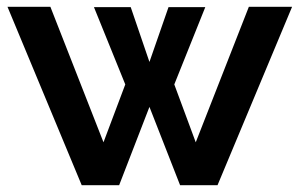

<svg xmlns="http://www.w3.org/2000/svg" viewBox="-20 -544 879 564"><path d="M711 -524H838L619 0H509L419 -230L330 0H220L2 -524H128L284 -126L348 -296L256 -523H364L419 -362L475 -523H583L492 -296L555 -126Z"/></svg>

Font: PTCRaleway
Style: Bold
Weight: 700
Designer: Matt McInerney, Pablo Impallari, Rodrigo Fuenzalida
Foundry: Matt McInerney, Pablo Impallari, Rodrigo Fuenzalida
Version: Version 3.000g; ttfautohint (v1.5) -l 8 -r 28 -G 28 -x 14 -D